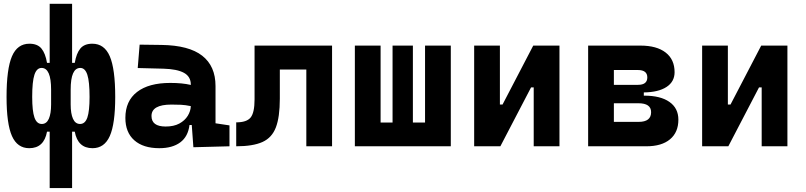

<svg xmlns="http://www.w3.org/2000/svg" viewBox="-20 -752 4142 987"><path d="M130.4 9.8Q69.3 9.8 41.5 -52.7Q13.7 -115.2 13.7 -253.9Q13.7 -397.9 41.5 -462.6Q69.3 -527.3 131.3 -527.3Q172.4 -527.3 192.9 -502.7Q213.4 -478 221.7 -428.7H235.4V-732.4H350.6V-428.7H364.3Q372.6 -478 393.1 -502.7Q413.6 -527.3 454.6 -527.3Q516.6 -527.3 544.4 -462.6Q572.3 -397.9 572.3 -253.9Q572.3 -115.2 544.4 -52.7Q516.6 9.8 455.6 9.8Q379.9 9.8 364.3 -75.2H350.6V214.8H235.4V-75.2H221.7Q206.1 9.8 130.4 9.8ZM392.6 -402.8Q343.3 -402.8 343.3 -291V-214.8Q343.3 -168 355.2 -141.4Q367.2 -114.7 391.6 -114.7Q417.5 -114.7 429 -147.7Q440.4 -180.7 440.4 -253.9Q440.4 -332.5 429 -367.7Q417.5 -402.8 392.6 -402.8ZM145.5 -253.9Q145.5 -180.7 157.2 -147.7Q168.9 -114.7 194.8 -114.7Q219.2 -114.7 231 -141.4Q242.7 -168 242.7 -214.8V-291Q242.7 -402.8 193.8 -402.8Q168.5 -402.8 157 -367.7Q145.5 -332.5 145.5 -253.9Z M798.8 9.8Q716.3 9.8 670.4 -30.8Q624.5 -71.3 624.5 -146Q624.5 -232.9 684.6 -279.3Q744.6 -325.7 855 -325.7Q887.2 -325.7 912.4 -323.2Q937.5 -320.8 960.9 -315.4V-316.9Q960.9 -358.4 925.5 -377.7Q890.1 -397 820.3 -398.9L688 -402.3L697.8 -522.5L810.5 -521Q951.2 -519 1019.5 -465.6Q1087.9 -412.1 1087.9 -309.6V-118.2L1159.7 -107.4V0L974.1 4.9L965.8 -109.4H954.1Q946.8 -49.8 906.5 -20Q866.2 9.8 798.8 9.8ZM758.8 -155.8Q758.8 -101.6 831.5 -101.6Q873.5 -101.6 901.9 -116.9Q930.2 -132.3 945.1 -156.5Q960 -180.7 960.9 -206.5Q932.6 -212.4 909.7 -213.4Q886.7 -214.4 861.3 -214.4Q758.8 -214.4 758.8 -155.8Z M1194.3 0V-123Q1248.5 -123 1268.6 -148.2Q1288.6 -173.3 1288.6 -241.2V-517.6H1687V0H1554.7V-394.5H1418.5V-244.6Q1418.5 -150.4 1398.2 -97.2Q1377.9 -43.9 1329.1 -22Q1280.3 0 1194.3 0Z M1804.2 0V-517.6H1936.5V-122.1H1998V-517.6H2102.5V-122.1H2165V-517.6H2297.4V0Z M2417.5 0V-517.6H2549.8V-214.8H2563.5L2721.2 -517.6H2856V0H2723.6V-302.7H2710L2552.2 0Z M3003.4 0V-517.6H3272.5Q3356 -517.6 3401.9 -481.9Q3447.8 -446.3 3447.8 -380.9Q3447.8 -332 3406.2 -304.9Q3364.7 -277.8 3289.6 -276.9V-260.3H3292Q3375.5 -260.3 3421.4 -228Q3467.3 -195.8 3467.3 -136.7Q3467.3 -71.8 3424.3 -35.9Q3381.3 0 3302.7 0ZM3258.8 -392.1H3135.7V-315.9H3259.8Q3307.6 -315.9 3307.6 -354Q3307.6 -392.1 3258.8 -392.1ZM3261.7 -221.2H3135.7V-125.5H3263.2Q3327.1 -125.5 3327.1 -175.3Q3327.1 -221.2 3261.7 -221.2Z M3589.4 0V-517.6H3721.7V-214.8H3735.4L3893.1 -517.6H4027.8V0H3895.5V-302.7H3881.8L3724.1 0Z"/></svg>

Font: Caskaydia Cove
Style: Bold
Weight: 700
Monospace: yes
Designer: Aaron Bell
Foundry: Saja Typeworks
Version: Version 4.300; ttfautohint (v1.8.3)